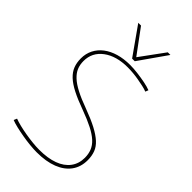

<svg xmlns="http://www.w3.org/2000/svg" viewBox="-276 -991 1081 1081"><g transform="rotate(45 264.5 -450.0)"><path d="M450 -682 443 -664Q428 -670 407.5 -674.5Q387 -679 364.5 -683Q342 -687 319.5 -689Q297 -691 277 -691Q186 -691 130.5 -649.5Q75 -608 75 -540Q75 -510 85 -486.5Q95 -463 117.5 -442Q140 -421 178.5 -401Q217 -381 275 -360Q337 -337 377.5 -315.5Q418 -294 442.5 -271.5Q467 -249 477 -222Q487 -195 487 -162Q487 -108 459 -69.5Q431 -31 378.5 -10.5Q326 10 252 10Q228 10 197.5 7Q167 4 135.5 -1.5Q104 -7 76.5 -13.5Q49 -20 32 -27L40 -46Q58 -39 84.5 -32.5Q111 -26 140.5 -21Q170 -16 199 -13Q228 -10 252 -10Q320 -10 367.5 -27.5Q415 -45 440.5 -79Q466 -113 466 -160Q466 -190 456 -215Q446 -240 423 -261Q400 -282 362 -301.5Q324 -321 267 -342Q206 -364 165 -385Q124 -406 99.5 -429Q75 -452 64.5 -479Q54 -506 54 -540Q54 -578 70 -609.5Q86 -641 115.5 -663.5Q145 -686 186 -698Q227 -710 277 -710Q304 -710 336.5 -706Q369 -702 399.5 -696Q430 -690 450 -682ZM397 -910 280 -743H259L141 -910H163L270 -765L376 -910Z"/></g></svg>

Font: Georama ExtraCondensed Thin Thin
Style: Regular
Weight: 250
Version: Version 1.001